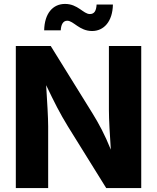

<svg xmlns="http://www.w3.org/2000/svg" viewBox="-20 -963 804 983"><path d="M61 0H226.6V-316.4C226.6 -360.8 221.7 -439.5 216.3 -526.9C258.8 -438 285.6 -384.3 327.6 -315.9L523.9 0H703.1V-727.5H537.6V-399.9C537.6 -350.6 542.5 -269 547.4 -196.8C516.1 -274.9 485.8 -330.1 454.6 -380.9L239.7 -727.5H61ZM451.7 -804.2C511.7 -804.2 556.6 -853 558.1 -939.9H474.6C472.7 -907.7 463.4 -891.1 439.9 -891.1C406.7 -891.1 378.9 -942.9 313 -942.9C251 -942.9 208 -895 206.1 -807.6H291C292.5 -837.4 303.2 -856.9 324.2 -856.9C356.4 -856.9 386.2 -804.2 451.7 -804.2Z"/></svg>

Font: Raveo
Style: Bold
Weight: 700
Designer: Jakub Foglar, Rasmus Andersson (Inter)
Foundry: Jakubfoglar.com
Version: Version 1.100;Glyphs 3.2.3 (3260)